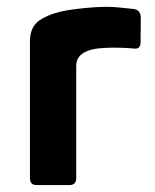

<svg xmlns="http://www.w3.org/2000/svg" viewBox="-20 -536 449 556"><path d="M66.7 -20.7V-417.3Q66.7 -463.3 102.7 -482.3Q133.7 -499.7 177.3 -506.7Q221.3 -513.3 266.3 -515.7Q296 -517 321.2 -514.7Q346.3 -512.3 369.7 -509.7Q387.7 -505.3 387.7 -484L387 -413Q387 -393.7 369.3 -395.3Q326 -399.3 284 -397.3Q200.7 -394 200.7 -345V-20.3Q200.7 0 180.3 0H85.7Q66.7 0 66.7 -20.7Z"/></svg>

Font: Vivano Light
Style: Regular
Weight: 300
Designer: Joe Prince, Josias Burgherr
Version: Version 2.064;September 19, 2022;FontCreator 14.0.0.2877 64-